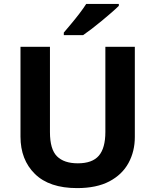

<svg xmlns="http://www.w3.org/2000/svg" viewBox="-20 -954 796 984"><path d="M671 -252Q671 -178 638.5 -118.5Q606 -59 540.5 -24.5Q475 10 375 10Q233 10 159 -62.5Q85 -135 85 -254V-714H236V-277Q236 -189 272 -153Q308 -117 379 -117Q453 -117 486.5 -156Q520 -195 520 -278V-714H671ZM589 -924Q575 -910 552 -890Q529 -870 502.5 -848Q476 -826 450.5 -806.5Q425 -787 406 -774H307V-787Q323 -806 344.5 -831.5Q366 -857 387 -884.5Q408 -912 422 -934H589Z"/></svg>

Font: Noto Sans Devanagari UI
Style: Bold
Weight: 700
Designer: Jelle Bosma - Monotype Design Team
Foundry: Monotype Imaging Inc.
Version: Version 2.004; ttfautohint (v1.8.4.7-5d5b)